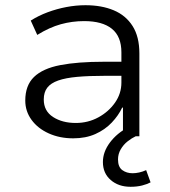

<svg xmlns="http://www.w3.org/2000/svg" viewBox="-20 -523 651 737"><path d="M261 8Q209 8 167 -11Q125 -30 101 -63Q77 -96 77 -137Q77 -195 110.5 -227.5Q144 -260 211 -273Q278 -286 379 -286H459V-232H383Q321 -232 276.5 -228Q232 -224 203.5 -214Q175 -204 161.5 -186.5Q148 -169 148 -141Q148 -97 183.5 -74Q219 -51 271 -51Q318 -51 357.5 -72.5Q397 -94 421.5 -129Q446 -164 446 -206V-322Q446 -383 409.5 -412.5Q373 -442 303 -442Q257 -442 213.5 -430Q170 -418 123 -389L98 -444Q128 -463 163 -476Q198 -489 235 -496Q272 -503 308 -503Q370 -503 416.5 -483.5Q463 -464 489 -423Q515 -382 515 -318V0H452V-110H449Q435 -80 409 -52.5Q383 -25 346 -8.5Q309 8 261 8ZM481 194Q435 194 405 168Q375 142 375 99Q375 60 402 24Q429 -12 473 -35L501 0Q486 7 470 19.5Q454 32 443.5 50Q433 68 433 89Q433 118 449.5 130Q466 142 489 142Q501 142 514.5 139Q528 136 541 130L558 177Q545 184 525.5 189Q506 194 481 194Z"/></svg>

Font: Nunito Sans 7pt Light
Style: Regular
Weight: 300
Designer: Vernon Adams
Foundry: Vernon Adams
Version: Version 3.101;gftools[0.9.27]